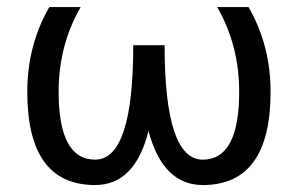

<svg xmlns="http://www.w3.org/2000/svg" viewBox="-20 -533 858 553"><path d="M122.1 -512.7H212.4Q148.9 -402.8 148.9 -268.6Q148.9 -73.2 253.9 -73.2Q363.8 -73.2 363.8 -402.8H454.1Q454.1 -73.2 564 -73.2Q668.9 -73.2 668.9 -268.6Q668.9 -402.8 605.5 -512.7H695.8Q759.3 -402.8 759.3 -268.6Q759.3 0 564 0Q449.2 0 407.7 -155.8Q368.7 0 253.9 0Q58.6 0 58.6 -268.6Q58.6 -402.8 122.1 -512.7Z"/></svg>

Font: Voltera
Style: Regular
Weight: 400
Designer: Bernd Montag
Version: Version 1.301